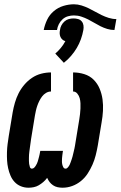

<svg xmlns="http://www.w3.org/2000/svg" viewBox="-20 -868 563 896"><path d="M272 8Q260 8 248.5 5.5Q237 3 227.5 -3.5Q218 -10 211.5 -18.5Q205 -27 200 -38Q192 -27 182 -18.5Q172 -10 161 -3.5Q150 3 137.5 5.5Q125 8 113 8Q94 8 77 1Q60 -6 48 -19Q36 -32 29 -48.5Q22 -65 18 -83Q14 -101 13 -119.5Q12 -138 12.5 -157.5Q13 -177 15.5 -196Q18 -215 21 -234L39 -343Q43 -366 49.5 -388.5Q56 -411 66.5 -432Q77 -453 93 -472Q109 -491 129 -504.5Q149 -518 172 -524Q195 -530 218 -530V-441Q206 -441 195 -434.5Q184 -428 176.5 -418Q169 -408 163.5 -397Q158 -386 154 -374.5Q150 -363 147.5 -351.5Q145 -340 143 -329L125 -219Q124 -212 123 -204.5Q122 -197 121 -190Q120 -183 119 -175.5Q118 -168 117 -160.5Q116 -153 115.5 -146Q115 -139 115 -131.5Q115 -124 115 -117Q115 -110 116 -103Q117 -96 119.5 -88.5Q122 -81 129 -81Q135 -81 139.5 -85.5Q144 -90 147 -95Q150 -100 152.5 -105Q155 -110 156.5 -115.5Q158 -121 159.5 -126.5Q161 -132 162.5 -137.5Q164 -143 165 -148.5Q166 -154 167 -159L168 -164H274L273 -159Q272 -152 271 -144.5Q270 -137 269.5 -130Q269 -123 269 -115.5Q269 -108 270.5 -101Q272 -94 275.5 -87.5Q279 -81 286 -81Q292 -81 297 -87Q302 -93 305 -99Q308 -105 310 -111.5Q312 -118 314.5 -124.5Q317 -131 318.5 -137.5Q320 -144 321.5 -150Q323 -156 324.5 -162.5Q326 -169 327.5 -175.5Q329 -182 330 -188.5Q331 -195 332 -201L350 -311Q352 -323 353.5 -336Q355 -349 355.5 -361.5Q356 -374 355.5 -386Q355 -398 352 -409.5Q349 -421 341 -431Q333 -441 321 -441V-530Q348 -530 373.5 -522Q399 -514 417 -496Q435 -478 445 -454Q455 -430 458.5 -404Q462 -378 460.5 -350.5Q459 -323 454 -296L436 -187Q432 -165 426.5 -143Q421 -121 411.5 -99.5Q402 -78 389 -58Q376 -38 357.5 -23Q339 -8 317 0Q295 8 272 8ZM246 -728H184Q189 -753 200 -776Q211 -799 231 -816Q251 -833 276 -840.5Q301 -848 325 -848Q343 -848 360.5 -842.5Q378 -837 393.5 -829.5Q409 -822 424 -813.5Q439 -805 454.5 -797.5Q470 -790 487.5 -784.5Q505 -779 523 -779L514 -728Q497 -728 480.5 -733Q464 -738 449 -745.5Q434 -753 420 -761.5Q406 -770 391 -777.5Q376 -785 359.5 -790.5Q343 -796 325 -796Q311 -796 297 -792Q283 -788 272 -778Q261 -768 254.5 -755Q248 -742 246 -728ZM278 -575 238 -618Q252 -630 264 -644.5Q276 -659 285 -676Q277 -678 271 -683.5Q265 -689 262 -696Q259 -703 258.5 -711Q258 -719 260 -728Q261 -739 266.5 -749.5Q272 -760 281 -768Q290 -776 301 -779Q312 -782 323 -782Q334 -782 344.5 -779Q355 -776 361.5 -768Q368 -760 369.5 -749.5Q371 -739 369 -728Q365 -706 357.5 -685Q350 -664 338.5 -644.5Q327 -625 311.5 -607Q296 -589 278 -575Z"/></svg>

Font: Iosevka Slab Extrabold Oblique
Style: Regular
Weight: 800
Italic angle: -9°
Monospace: yes
Designer: Belleve Invis
Foundry: Belleve Invis
Version: Version 11.1.1; ttfautohint (v1.8.3)